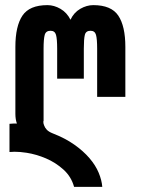

<svg xmlns="http://www.w3.org/2000/svg" viewBox="-20 -729 549 749"><path d="M344 -709Q414 -709 441.5 -668Q469 -627 469 -546V-351H359V-539Q359 -577 354.5 -593Q350 -609 333 -609Q315 -609 311 -593Q307 -577 307 -539V-422H203V-539Q203 -577 198.5 -593Q194 -609 177 -609Q159 -609 154.5 -593Q150 -577 150 -539V-257Q149 -256 149 -254Q149 -247 152 -240Q155 -231 162.5 -223Q170 -215 185 -209Q234 -190 269.5 -165Q305 -140 329 -112Q353 -84 365 -55Q377 -26 379 0H269Q258 -40 227.5 -67.5Q197 -95 159.5 -111Q122 -127 84 -133Q58 -137 37 -137Q26 -137 17 -136V-246Q25 -247 32 -247H46Q40 -263 40 -285V-546Q40 -627 67.5 -668Q95 -709 165 -709Q191 -709 216 -694.5Q241 -680 255 -652Q268 -680 293 -694.5Q318 -709 344 -709Z"/></svg>

Font: Bebas Neue Bold
Style: Regular
Weight: 700
Designer: Ryoichi Tsunekawa & LGV (GE)
Foundry: Free Software Foundation, Inc.
Version: Version 1.003 August 13, 2016